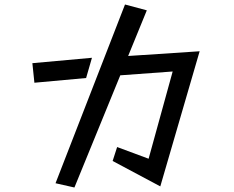

<svg xmlns="http://www.w3.org/2000/svg" viewBox="-20 -799 1040 854"><path d="M501 -145 641 -93 748 -481 515 -464 311 35 227 16 536 -779 633 -753 550 -550 868 -571 693 30 481 -83ZM124 -518 389 -542 363 -452 133 -431Z"/></svg>

Font: Moralerspace Krypton JPDOC
Style: Regular
Weight: 400
Version: v0.0.6; ttfautohint (v1.8.4.7-5d5b-dirty) -l 6 -r 45 -G 200 